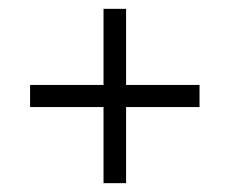

<svg xmlns="http://www.w3.org/2000/svg" viewBox="-20 -587 519 434"><path d="M48 -395H214V-567H265V-395H431V-345H265V-173H214V-345H48Z"/></svg>

Font: Encode Sans Narrow
Style: Light
Weight: 300
Designer: Pablo Impallari, Andres Torresi
Foundry: Pablo Impallari, Andres Torresi
Version: Version 1.000; ttfautohint (v1.00) -l 8 -r 50 -G 200 -x 14 -